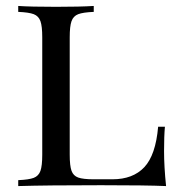

<svg xmlns="http://www.w3.org/2000/svg" viewBox="-20 -628 613 648"><path d="M215.3 -502V-106Q215.3 -68.4 221.4 -51.5Q227.5 -34.7 243.9 -28.8Q260.3 -22.9 296.4 -22.9H359.4Q428.7 -22.9 467 -63.7Q505.4 -104.5 513.7 -200.2H536.6Q533.7 -168.9 533.7 -118.2Q533.7 -65.4 540.5 0Q475.6 -2.9 321.3 -2.9Q136.7 -2.9 41.5 0V-20Q77.6 -21.5 94 -27.8Q110.4 -34.2 116.5 -51.3Q122.6 -68.4 122.6 -106V-502Q122.6 -539.6 116.5 -556.6Q110.4 -573.7 94 -580.1Q77.6 -586.4 41.5 -587.9V-607.9Q83 -605 169.4 -605Q250.5 -605 296.4 -607.9V-587.9Q260.3 -586.4 243.9 -580.1Q227.5 -573.7 221.4 -556.6Q215.3 -539.6 215.3 -502Z"/></svg>

Font: TypoPRO Playfair Display SC
Style: Regular
Weight: 400
Designer: Claus Eggers Sørensen
Foundry: Claus Eggers Sørensen
Version: Version 1.004;PS 001.004;hotconv 1.0.70;makeotf.lib2.5.58329